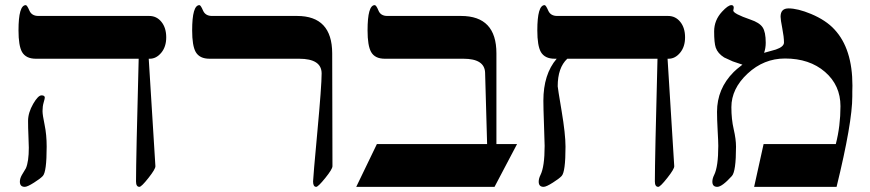

<svg xmlns="http://www.w3.org/2000/svg" viewBox="-20 -725 3376 745"><path d="M625 -580.1Q625 -543.5 605.7 -520.3Q586.4 -497.1 561 -497.1H557.1L583 -80.1Q583.5 -69.3 556.2 -34.7Q528.8 0 521 0Q507.8 0 507.8 -21Q507.8 -106.9 518.1 -497.1H119.1Q80.6 -497.1 65.4 -523.4Q51.8 -547.9 51.8 -606.9Q51.8 -705.1 80.1 -705.1Q85 -705.1 94 -684.1Q103 -663.1 128.9 -663.1H559.1Q587.9 -663.1 606.4 -640.1Q625 -617.2 625 -580.1ZM161.1 -155.8Q161.1 -57.6 146 -42Q135.7 -31.2 112.3 -16.6Q86.4 0 76.2 0Q57.1 0 57.1 -20Q57.1 -32.2 64.7 -45.7Q72.3 -59.1 80.6 -72.3Q91.8 -98.6 91.8 -151.9Q91.8 -168.9 90.3 -198.7Q88.9 -228.5 88.9 -255.9Q88.9 -287.6 108.9 -322.3Q127.9 -355 141.1 -355Q153.8 -355 153.8 -346.2Q153.8 -342.3 149.4 -327.4Q145 -312.5 145 -293.9Q145 -279.3 153.1 -240.7Q161.1 -202.1 161.1 -155.8Z M1270 -80.1Q1270 -68.8 1242.2 -34.4Q1214.4 0 1207 0Q1194.8 0 1194.8 -21Q1194.8 -34.2 1211.4 -213.6Q1228 -393.1 1228 -439.9Q1228 -497.1 1140.6 -497.1H793Q754.4 -497.1 739.3 -523.4Q725.6 -547.9 725.6 -606.9Q725.6 -705.1 753.9 -705.1Q758.8 -705.1 767.8 -684.1Q776.9 -663.1 802.7 -663.1H1132.8Q1268.6 -663.1 1269 -518.1Z M1986.3 -166 1898.9 0H1362.3L1442.4 -166H1870.1L1862.3 -442.9Q1860.4 -497.1 1778.3 -497.1H1473.1Q1434.6 -497.1 1419.9 -523.4Q1406.2 -547.9 1406.2 -606.9Q1406.2 -705.1 1434.1 -705.1Q1439.9 -705.1 1448.5 -684.1Q1457 -663.1 1482.9 -663.1H1769Q1906.2 -663.1 1906.2 -518.1V-166Z M2638.2 -580.1Q2638.2 -543.5 2618.9 -520.3Q2599.6 -497.1 2574.2 -497.1H2570.3L2596.2 -80.1Q2596.7 -69.3 2569.3 -34.7Q2542 0 2534.2 0Q2521 0 2521 -21Q2521 -106.9 2531.2 -497.1H2181.2Q2144 -462.4 2144 -390.1Q2144 -384.8 2159.2 -294.4Q2174.3 -204.1 2174.3 -155.8Q2174.3 -57.6 2159.2 -42Q2148.9 -31.2 2125.5 -16.6Q2099.6 0 2089.4 0Q2070.3 0 2070.3 -20Q2070.3 -32.2 2077.1 -45.9Q2093.3 -78.1 2093.3 -159.2Q2093.3 -175.3 2090.8 -241Q2088.4 -306.6 2088.4 -334Q2088.4 -437 2140.1 -497.1H2132.3Q2093.8 -497.1 2078.6 -523.4Q2064.9 -547.9 2064.9 -606.9Q2064.9 -705.1 2093.3 -705.1Q2098.1 -705.1 2107.2 -684.1Q2116.2 -663.1 2142.1 -663.1H2572.3Q2601.1 -663.1 2619.6 -640.1Q2638.2 -617.2 2638.2 -580.1Z M3287.1 -351.1Q3287.1 -249 3226.1 0H2906.2L2942.9 -166H3223.1Q3241.2 -235.8 3241.2 -313Q3241.2 -394 3181.2 -446Q3121.1 -498 3025.9 -498Q2943.8 -498 2880.9 -439.5Q2817.9 -380.9 2817.9 -309.1Q2817.9 -262.2 2826.9 -223.6Q2835.9 -185.1 2835.9 -155.8Q2835.9 -59.6 2819.8 -42Q2781.7 0 2763.2 0Q2744.1 0 2744.1 -20Q2744.1 -32.2 2751 -45.9Q2767.1 -78.1 2767.1 -159.2Q2767.1 -174.8 2764.6 -219Q2762.2 -263.2 2762.2 -291Q2762.2 -380.9 2827.1 -445.8Q2835.4 -454.6 2860.8 -474.1L2823.2 -486.8Q2808.1 -494.1 2790 -502Q2765.1 -517.6 2757.3 -540Q2751 -558.6 2751 -603Q2751 -646.5 2781.7 -679.7Q2805.2 -705.1 2817.9 -705.1Q2827.1 -705.1 2827.1 -694.8Q2827.1 -691.9 2826.2 -689.2Q2825.2 -686.5 2825.2 -684.1Q2825.2 -671.9 2892.1 -648.9Q2926.8 -637.2 2939 -619.1Q2951.2 -601.1 2951.2 -559.1Q2951.2 -538.1 2944.8 -520Q2967.8 -526.4 2990.2 -532.7Q3022 -543.5 3022 -560.1Q3022 -581.5 3015.4 -615.2Q3008.8 -648.9 3008.8 -660.2Q3008.8 -692.4 3039.6 -692.4Q3075.2 -692.4 3127 -670.9Q3185.1 -646.5 3217.8 -610.8Q3287.6 -536.1 3287.6 -392.6Q3287.6 -383.8 3287.1 -369.6Q3287.1 -356 3287.1 -351.1Z"/></svg>

Font: Ezra SIL
Style: Regular
Weight: 400
Designer: Development by SIL's NRSI team. OpenType tables by Ralph Hancock ( hancock@dircon.co.uk )
Foundry: SIL International, Version 2.51: 2007
Version: Version 2.51, 2007